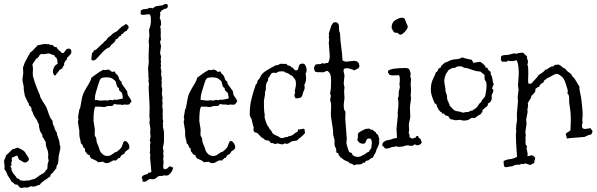

<svg xmlns="http://www.w3.org/2000/svg" viewBox="-32 -812 3006 966"><path d="M314.5 -567.4Q327.1 -567.4 327.1 -550.8Q327.1 -543 319.8 -535.6Q312.5 -528.3 309.6 -524.9Q306.6 -521.5 305.7 -521.5Q305.7 -508.8 294.9 -504.9L295.9 -502.9Q295.9 -499 290 -495.1Q291 -494.1 291 -488.8Q291 -483.4 286.6 -479Q282.2 -474.6 282.2 -467.8Q277.3 -466.8 274.4 -463.9Q271.5 -460.9 266.6 -460Q264.6 -455.1 261.7 -451.7Q258.8 -448.2 255.9 -444.3Q252 -442.4 251 -437.5Q250 -432.6 244.1 -432.6H242.2Q234.4 -440.4 234.4 -451.7Q234.4 -462.9 240.7 -475.1Q247.1 -487.3 257.8 -490.2Q256.8 -497.1 256.8 -503.4Q256.8 -509.8 254.4 -516.1Q252 -522.5 246.6 -525.4Q241.2 -528.3 240.2 -535.2Q232.4 -535.2 225.6 -539.1Q218.8 -543 210.9 -543L186.5 -539.1Q183.6 -539.1 177.7 -541Q168 -538.1 163.6 -528.8Q159.2 -519.5 149.4 -516.6Q145.5 -507.8 139.6 -501Q133.8 -494.1 130.9 -485.4Q134.8 -473.6 133.8 -462.9Q132.8 -452.1 132.8 -441.4L133.8 -428.7Q141.6 -398.4 154.8 -366.2Q168 -334 168.9 -332.5Q169.9 -331.1 169.9 -327.6Q169.9 -324.2 173.8 -317.4Q177.7 -310.5 182.1 -303.2Q186.5 -295.9 191.4 -289.1Q196.3 -282.2 200.7 -272.9Q205.1 -263.7 210 -248.5Q214.8 -233.4 219.2 -224.1Q223.6 -214.8 226.1 -212.4Q228.5 -210 231 -206.1Q233.4 -202.1 232.9 -198.2Q232.4 -194.3 234.4 -188Q236.3 -181.6 239.7 -176.3Q243.2 -170.9 243.2 -162.1Q246.1 -159.2 247.6 -154.8Q249 -150.4 252.9 -147.5Q254.9 -131.8 261.2 -117.2Q267.6 -102.5 267.6 -92.3Q267.6 -82 269.5 -81.1Q271.5 -80.1 271.5 -70.8Q271.5 -61.5 266.6 -42Q261.7 -22.5 261.7 -6.3Q261.7 9.8 255.9 18.1Q250 26.4 252 35.2Q247.1 37.1 245.1 42.5Q243.2 47.9 237.3 49.8Q238.3 50.8 238.3 51.8Q238.3 52.7 231.9 58.6Q225.6 64.5 223.6 64.5Q220.7 73.2 220.7 76.2Q212.9 80.1 207 85.4Q201.2 90.8 193.4 93.8Q187.5 99.6 180.2 104.5Q172.9 109.4 168.9 117.2Q160.2 119.1 151.4 123Q142.6 127 136.2 127Q129.9 127 124 125Q119.1 126 114.7 128.9Q110.4 131.8 103.5 131.8L90.8 130.9L75.2 133.8Q69.3 133.8 64.5 127.9Q59.6 122.1 55.7 117.2H52.7Q43 117.2 38.6 111.3Q34.2 105.5 26.4 102.5Q20.5 89.8 12.7 79.6Q4.9 69.3 2 59.1Q-1 48.8 -5.4 45.4Q-9.8 42 -9.8 36.1L-8.8 23.4L-11.7 1Q-11.7 -7.8 -6.8 -15.1Q-2 -22.5 -2 -30.3Q0 -30.3 31.2 -61.5Q39.1 -61.5 43.9 -64.5Q48.8 -67.4 56.6 -69.3L75.2 -60.5Q90.8 -52.7 96.2 -42.5Q101.6 -32.2 107.4 -24.9Q113.3 -17.6 113.3 -11.2Q113.3 -4.9 106.9 0.5Q100.6 5.9 94.2 5.9Q87.9 5.9 80.6 0.5Q73.2 -4.9 65.4 -7.8Q60.5 -12.7 59.1 -20Q57.6 -27.3 51.8 -29.3L26.4 -17.6L28.3 -3.9V-2Q23.4 2 25.4 11.7Q27.3 21.5 19.5 25.4Q25.4 30.3 25.4 36.1Q25.4 42 28.8 50.3Q32.2 58.6 40.5 67.4Q48.8 76.2 53.7 85.9H55.7Q64.5 85.9 68.4 94.7Q83 97.7 89.8 97.7H94.7L96.7 95.7L102.5 96.7Q113.3 96.7 122.1 93.3Q130.9 89.8 140.6 88.9Q148.4 85 154.3 80.1Q160.2 75.2 166 71.3Q171.9 67.4 177.7 64.5Q183.6 61.5 189.5 57.6L191.4 53.7H195.3Q196.3 51.8 195.8 50.8Q195.3 49.8 196.8 47.4Q198.2 44.9 201.2 43Q204.1 41 205.6 37.1Q207 33.2 207 24.9Q207 16.6 208 11.7Q209 6.8 210.9 2.4Q212.9 -2 212.9 -4.9L210 -17.6L210.9 -32.2Q210.9 -48.8 204.1 -64.9Q197.3 -81.1 198.2 -97.7Q194.3 -103.5 190.4 -109.4L187.5 -117.2L182.6 -120.1L180.7 -133.8Q178.7 -138.7 173.8 -145Q168.9 -151.4 168 -158.2Q167 -165 165.5 -169.4Q164.1 -173.8 164.1 -179.7Q164.1 -185.5 163.1 -189.5Q161.1 -193.4 159.7 -191.9Q158.2 -190.4 158.2 -197.3V-198.2Q155.3 -206.1 147.5 -216.8Q139.6 -227.5 136.2 -235.8Q132.8 -244.1 131.8 -248.5Q130.9 -252.9 126 -255.9Q127 -256.8 127 -259.8Q127 -275.4 113.3 -282.2V-289.1Q113.3 -293 111.8 -293Q110.4 -293 109.4 -294.9L103.5 -307.6Q93.8 -324.2 91.8 -336.4Q89.8 -348.6 88.4 -356.9Q86.9 -365.2 87.4 -370.6Q87.9 -376 86.4 -382.3Q85 -388.7 83 -396.5Q81.1 -404.3 81.1 -411.6Q81.1 -418.9 83.5 -432.1Q85.9 -445.3 84.5 -456.5Q83 -467.8 85 -478.5L88.9 -483.4V-487.3Q88.9 -491.2 104 -518.6Q119.1 -545.9 120.1 -547.9Q122.1 -549.8 125.5 -551.8Q128.9 -553.7 130.9 -555.7L157.2 -584Q168 -585.9 178.7 -588.4Q189.5 -590.8 200.2 -590.8L210 -588.9Q211.9 -588.9 211.9 -590.3Q211.9 -591.8 213.9 -590.8L215.8 -587.9Q219.7 -585.9 224.6 -586.4Q229.5 -586.9 232.9 -585Q236.3 -583 239.7 -578.6Q243.2 -574.2 245.1 -574.7Q247.1 -575.2 248 -575.2Q249 -575.2 251 -576.2L252.9 -574.2Q253.9 -569.3 256.8 -567.4Q259.8 -565.4 263.7 -560.5V-556.6L267.6 -557.6Q277.3 -544.9 282.7 -544.9Q288.1 -544.9 290.5 -548.3Q293 -551.8 295.9 -555.7Q298.8 -559.6 302.2 -563.5Q305.7 -567.4 314.5 -567.4Z M580.1 -391.6 608.4 -351.6V-349.6Q608.4 -335 616.7 -325.2Q625 -315.4 629.9 -301.8Q627 -297.9 624 -294.9Q621.1 -292 619.1 -287.1Q612.3 -285.2 609.4 -285.2L593.8 -286.1Q587.9 -286.1 584 -283.2Q579.1 -286.1 572.3 -286.1H560.5Q550.8 -286.1 543.9 -289.1Q540 -288.1 538.1 -283.2Q536.1 -278.3 524.4 -278.8Q512.7 -279.3 507.3 -277.8Q502 -276.4 499 -274.9Q496.1 -273.4 490.2 -273.4L470.7 -275.4H447.3Q438.5 -261.7 438.5 -203.1L445.3 -160.2L444.3 -139.6Q444.3 -128.9 446.3 -127Q453.1 -118.2 453.1 -107.9Q453.1 -97.7 458.5 -86.9Q463.9 -76.2 465.3 -69.8Q466.8 -63.5 470.7 -53.7Q474.6 -43.9 484.9 -35.6Q495.1 -27.3 508.3 -27.3Q521.5 -27.3 530.8 -34.7Q540 -42 545.4 -44.9Q550.8 -47.9 551.8 -47.4Q552.7 -46.9 556.2 -48.8Q559.6 -50.8 567.9 -58.6Q576.2 -66.4 578.1 -69.3Q580.1 -72.3 582 -77.6Q584 -83 587.4 -92.8Q590.8 -102.5 597.7 -102.5Q604.5 -102.5 611.8 -92.3Q619.1 -82 619.1 -71.8Q619.1 -61.5 607.9 -55.7Q596.7 -49.8 593.8 -39.1Q578.1 -32.2 575.7 -25.9Q573.2 -19.5 570.8 -18.1Q568.4 -16.6 567.4 -17.1Q566.4 -17.6 564.5 -17.6Q562.5 -17.6 562.5 -13.7Q556.6 -9.8 550.8 -3.9Q539.1 -7.8 527.3 0.5Q515.6 8.8 504.9 8.8Q494.1 8.8 485.4 1Q480.5 2.9 474.6 2.9Q468.8 2.9 462.9 4.9Q455.1 -2.9 445.3 -6.8Q435.5 -10.7 425.8 -15.6Q423.8 -21.5 421.4 -22Q418.9 -22.5 420.9 -29.3Q417 -31.2 413.6 -33.2Q410.2 -35.2 406.2 -37.1Q403.3 -43.9 395.5 -51.8V-64.5Q387.7 -67.4 385.3 -76.7Q382.8 -85.9 375 -90.8Q374 -102.5 370.6 -113.8Q367.2 -125 367.2 -136.7V-154.3L360.4 -195.3V-203.1L363.3 -211.9L360.4 -220.7L367.2 -261.7L371.1 -267.6Q376 -293 379.4 -313.5Q382.8 -334 393.1 -353Q403.3 -372.1 414.1 -389.2Q424.8 -406.2 427.7 -420.9Q457 -444.3 487.3 -460.9Q492.2 -459 495.1 -459L510.7 -461.9Q519.5 -461.9 531.2 -450.2L542 -452.1H545.9Q547.9 -449.2 548.3 -445.3Q548.8 -441.4 552.7 -440.4Q563.5 -431.6 565.9 -419.4Q568.4 -407.2 580.1 -400.4ZM552.7 -309.6 585.9 -316.4V-320.3Q585.9 -326.2 584.5 -332Q583 -337.9 582 -343.8Q576.2 -350.6 570.8 -354.5Q565.4 -358.4 566.4 -369.1Q557.6 -372.1 555.2 -381.8Q552.7 -391.6 550.8 -400.4Q548.8 -400.4 548.8 -404.3Q542 -409.2 539.1 -412.1Q528.3 -422.9 505.4 -422.9Q482.4 -422.9 476.1 -417.5Q469.7 -412.1 462.9 -388.2Q456.1 -364.3 450.7 -348.1Q445.3 -332 445.3 -315.4V-309.6L476.6 -305.7L499 -307.6L506.8 -305.7L522.5 -309.6L536.1 -307.6L543.9 -311.5ZM601.6 -691.4Q615.2 -683.6 615.2 -675.8Q615.2 -672.9 613.3 -667L609.4 -665Q606.4 -656.2 603 -655.8Q599.6 -655.3 595.2 -652.3Q590.8 -649.4 587.9 -644.5Q585 -639.6 580.1 -641.6Q578.1 -639.6 578.1 -636.7Q578.1 -633.8 576.2 -631.8Q567.4 -630.9 564 -623.5Q560.5 -616.2 550.8 -614.3Q546.9 -600.6 536.1 -593.3Q525.4 -585.9 519.5 -574.2Q502.9 -570.3 482.9 -548.3Q462.9 -526.4 454.1 -517.1Q445.3 -507.8 436.5 -507.8Q427.7 -507.8 427.7 -515.6L430.7 -543.9Q430.7 -545.9 434.1 -547.9Q437.5 -549.8 438.5 -551.8V-555.7Q441.4 -558.6 445.8 -560.1Q450.2 -561.5 453.1 -564Q456.1 -566.4 461.9 -572.3Q474.6 -585 486.3 -594.7L494.1 -603.5Q496.1 -605.5 498 -606.4Q504.9 -610.4 507.8 -618.2Q510.7 -623 518.6 -627.9Q526.4 -632.8 529.8 -637.2Q533.2 -641.6 537.6 -644.5Q542 -647.5 545.9 -649.4Q555.7 -652.3 568.4 -667Q584 -681.6 587.9 -681.6Z M729.5 51.8 723.6 -14.6V-32.2L725.6 -34.2L721.7 -40L723.6 -58.6L722.7 -79.1Q722.7 -88.9 725.6 -97.7Q721.7 -101.6 721.7 -105.5L725.6 -125L723.6 -143.6L724.6 -166L719.7 -194.3L721.7 -209L719.7 -225.6L720.7 -276.4L715.8 -372.1L717.8 -389.6L714.8 -403.3Q714.8 -408.2 715.8 -411.6Q716.8 -415 715.8 -419.9Q713.9 -424.8 714.4 -429.2Q714.8 -433.6 714.8 -439.5L712.9 -467.8L716.8 -500Q715.8 -507.8 715.8 -516.6V-533.2L717.8 -586.9L715.8 -605.5L719.7 -631.8L717.8 -662.1Q717.8 -664.1 720.7 -670.4Q723.6 -676.8 724.1 -681.2Q724.6 -685.5 726.1 -692.4Q727.5 -699.2 727.1 -708.5Q726.6 -717.8 726.6 -725.1Q726.6 -732.4 721.7 -739.3L715.8 -740.2L688.5 -737.3Q675.8 -737.3 675.8 -743.2V-757.8Q682.6 -765.6 696.8 -766.1Q710.9 -766.6 719.7 -772.5H725.6Q731.4 -772.5 734.4 -769.5L752.9 -781.2H756.8L786.1 -785.2Q790 -787.1 793.5 -789.6Q796.9 -792 803.2 -792Q809.6 -792 812.5 -785.2Q812.5 -771.5 805.2 -769.5Q797.9 -767.6 793.5 -766.1Q789.1 -764.6 787.1 -762.2Q785.2 -759.8 782.2 -761.7Q780.3 -753.9 773.4 -751Q774.4 -747.1 774.4 -739.3Q774.4 -731.4 771.5 -721.7Q778.3 -709 778.3 -695.3Q778.3 -681.6 775.9 -681.6Q773.4 -681.6 773.4 -678.7L776.4 -668Q777.3 -657.2 776.9 -647Q776.4 -636.7 776.4 -626L778.3 -615.2L773.4 -600.6L778.3 -580.1L773.4 -544.9L778.3 -527.3L776.4 -511.7L778.3 -501L776.4 -491.2L778.3 -482.4L776.4 -471.7L780.3 -451.2L778.3 -438.5L782.2 -416L780.3 -407.2L782.2 -397.5L780.3 -392.6L782.2 -389.6L780.3 -381.8L784.2 -363.3L782.2 -339.8L786.1 -319.3L784.2 -308.6L786.1 -292L784.2 -278.3L787.1 -258.8L786.1 -236.3L787.1 -225.6L786.1 -218.8L789.1 -202.1L787.1 -188.5L789.1 -179.7L787.1 -174.8L791 -159.2Q793 -151.4 793 -142.6V-105.5Q793 -95.7 791 -85.9L787.1 -67.4L791 -52.7L789.1 -38.1L791 -27.3L789.1 -10.7L791 3.9L789.1 25.4Q789.1 34.2 793 39.1H796.9Q807.6 39.1 813.5 31.7Q819.3 24.4 827.1 25.4H830.1V29.3H835Q837.9 29.3 838.9 31.2Q836.9 51.8 815.4 69.3Q807.6 71.3 801.8 71.3Q795.9 71.3 793 69.3Q788.1 74.2 776.9 73.2Q765.6 72.3 758.3 79.6Q751 86.9 744.6 88.9Q738.3 90.8 731.9 89.4Q725.6 87.9 719.2 89.8Q712.9 91.8 707.5 97.2Q702.1 102.5 694.3 102.5L689.5 101.6Q684.6 103.5 685.1 99.1Q685.5 94.7 685.5 91.8V89.8Q681.6 88.9 681.6 81.1V79.1Q687.5 69.3 698.2 66.9Q709 64.5 712.9 61.5V59.6Q712.9 55.7 719.2 56.6Q725.6 57.6 729.5 51.8Z M1112.3 -391.6 1140.6 -351.6V-349.6Q1140.6 -335 1148.9 -325.2Q1157.2 -315.4 1162.1 -301.8Q1159.2 -297.9 1156.2 -294.9Q1153.3 -292 1151.4 -287.1Q1144.5 -285.2 1141.6 -285.2L1126 -286.1Q1120.1 -286.1 1116.2 -283.2Q1111.3 -286.1 1104.5 -286.1H1092.8Q1083 -286.1 1076.2 -289.1Q1072.3 -288.1 1070.3 -283.2Q1068.4 -278.3 1056.6 -278.8Q1044.9 -279.3 1039.6 -277.8Q1034.2 -276.4 1031.2 -274.9Q1028.3 -273.4 1022.5 -273.4L1002.9 -275.4H979.5Q970.7 -261.7 970.7 -203.1L977.5 -160.2L976.6 -139.6Q976.6 -128.9 978.5 -127Q985.4 -118.2 985.4 -107.9Q985.4 -97.7 990.7 -86.9Q996.1 -76.2 997.6 -69.8Q999 -63.5 1002.9 -53.7Q1006.8 -43.9 1017.1 -35.6Q1027.3 -27.3 1040.5 -27.3Q1053.7 -27.3 1063 -34.7Q1072.3 -42 1077.6 -44.9Q1083 -47.9 1084 -47.4Q1085 -46.9 1088.4 -48.8Q1091.8 -50.8 1100.1 -58.6Q1108.4 -66.4 1110.4 -69.3Q1112.3 -72.3 1114.3 -77.6Q1116.2 -83 1119.6 -92.8Q1123 -102.5 1129.9 -102.5Q1136.7 -102.5 1144 -92.3Q1151.4 -82 1151.4 -71.8Q1151.4 -61.5 1140.1 -55.7Q1128.9 -49.8 1126 -39.1Q1110.4 -32.2 1107.9 -25.9Q1105.5 -19.5 1103 -18.1Q1100.6 -16.6 1099.6 -17.1Q1098.6 -17.6 1096.7 -17.6Q1094.7 -17.6 1094.7 -13.7Q1088.9 -9.8 1083 -3.9Q1071.3 -7.8 1059.6 0.5Q1047.9 8.8 1037.1 8.8Q1026.4 8.8 1017.6 1Q1012.7 2.9 1006.8 2.9Q1001 2.9 995.1 4.9Q987.3 -2.9 977.5 -6.8Q967.8 -10.7 958 -15.6Q956.1 -21.5 953.6 -22Q951.2 -22.5 953.1 -29.3Q949.2 -31.2 945.8 -33.2Q942.4 -35.2 938.5 -37.1Q935.5 -43.9 927.7 -51.8V-64.5Q919.9 -67.4 917.5 -76.7Q915 -85.9 907.2 -90.8Q906.2 -102.5 902.8 -113.8Q899.4 -125 899.4 -136.7V-154.3L892.6 -195.3V-203.1L895.5 -211.9L892.6 -220.7L899.4 -261.7L903.3 -267.6Q908.2 -293 911.6 -313.5Q915 -334 925.3 -353Q935.5 -372.1 946.3 -389.2Q957 -406.2 960 -420.9Q989.3 -444.3 1019.5 -460.9Q1024.4 -459 1027.3 -459L1043 -461.9Q1051.8 -461.9 1063.5 -450.2L1074.2 -452.1H1078.1Q1080.1 -449.2 1080.6 -445.3Q1081.1 -441.4 1085 -440.4Q1095.7 -431.6 1098.1 -419.4Q1100.6 -407.2 1112.3 -400.4ZM1085 -309.6 1118.2 -316.4V-320.3Q1118.2 -326.2 1116.7 -332Q1115.2 -337.9 1114.3 -343.8Q1108.4 -350.6 1103 -354.5Q1097.7 -358.4 1098.6 -369.1Q1089.8 -372.1 1087.4 -381.8Q1085 -391.6 1083 -400.4Q1081.1 -400.4 1081.1 -404.3Q1074.2 -409.2 1071.3 -412.1Q1060.5 -422.9 1037.6 -422.9Q1014.6 -422.9 1008.3 -417.5Q1002 -412.1 995.1 -388.2Q988.3 -364.3 982.9 -348.1Q977.5 -332 977.5 -315.4V-309.6L1008.8 -305.7L1031.2 -307.6L1039.1 -305.7L1054.7 -309.6L1068.4 -307.6L1076.2 -311.5Z M1383.8 -491.2 1403.3 -490.2Q1403.3 -491.2 1406.2 -491.2Q1409.2 -491.2 1411.1 -487.8Q1413.1 -484.4 1416.5 -482.9Q1419.9 -481.4 1423.3 -481.4Q1426.8 -481.4 1430.7 -478.5L1432.6 -474.6Q1436.5 -472.7 1438 -473.1Q1439.5 -473.6 1445.3 -465.8Q1451.2 -458 1456.5 -458Q1461.9 -458 1465.8 -460Q1468.8 -466.8 1470.2 -474.1Q1471.7 -481.4 1476.6 -488.3Q1482.4 -492.2 1491.2 -492.2Q1500 -492.2 1505.4 -481.4Q1510.7 -470.7 1510.7 -460Q1510.7 -449.2 1505.9 -442.4Q1507.8 -431.6 1507.8 -416Q1507.8 -400.4 1499 -384.8Q1501 -377 1501 -370.6Q1501 -364.3 1497.1 -356.4Q1493.2 -348.6 1491.7 -343.8Q1490.2 -338.9 1490.2 -335.9Q1490.2 -333 1485.4 -325.2Q1480.5 -317.4 1460 -317.4H1455.1Q1449.2 -326.2 1449.2 -332Q1449.2 -337.9 1453.1 -345.7L1451.2 -351.6Q1451.2 -357.4 1454.1 -368.2Q1457 -378.9 1457 -390.6Q1457 -408.2 1450.7 -415Q1444.3 -421.9 1442.9 -424.8Q1441.4 -427.7 1438.5 -430.2Q1435.5 -432.6 1431.6 -433.6Q1427.7 -434.6 1421.9 -440.4Q1417 -443.4 1411.6 -444.8Q1406.2 -446.3 1402.3 -448.2Q1398.4 -450.2 1398.9 -451.7Q1399.4 -453.1 1382.8 -453.1Q1366.2 -453.1 1357.4 -444.3Q1351.6 -446.3 1343.3 -446.3Q1335 -446.3 1329.1 -435.5Q1323.2 -424.8 1316.4 -417Q1317.4 -416 1317.4 -411.6Q1317.4 -407.2 1314 -402.8Q1310.5 -398.4 1307.6 -389.6Q1304.7 -380.9 1305.7 -369.6Q1306.6 -358.4 1300.8 -347.7Q1301.8 -345.7 1301.8 -339.8L1295.9 -304.7V-294.9Q1295.9 -243.2 1300.8 -233.4Q1300.8 -231.4 1299.8 -231.4Q1298.8 -231.4 1298.8 -228.5Q1298.8 -218.8 1305.7 -199.2Q1312.5 -179.7 1314.9 -178.2Q1317.4 -176.8 1318.8 -174.8Q1320.3 -172.9 1320.3 -170.4Q1320.3 -168 1327.1 -160.6Q1334 -153.3 1335.9 -147.9Q1337.9 -142.6 1343.3 -138.2Q1348.6 -133.8 1355.5 -131.3Q1362.3 -128.9 1367.7 -126Q1373 -123 1376.5 -120.1Q1379.9 -117.2 1386.7 -117.2Q1393.6 -117.2 1399.9 -120.6Q1406.2 -124 1414.1 -122.1Q1418 -127 1422.9 -127Q1427.7 -127 1434.6 -129.9Q1441.4 -132.8 1446.8 -137.7Q1452.1 -142.6 1459.5 -146.5Q1466.8 -150.4 1466.8 -152.3V-158.2Q1466.8 -161.1 1467.8 -162.1Q1471.7 -160.2 1473.6 -160.2L1493.2 -164.1H1497.1Q1501 -161.1 1501 -158.2V-150.4L1502.9 -146.5Q1502.9 -140.6 1489.7 -128.9Q1476.6 -117.2 1473.1 -115.7Q1469.7 -114.3 1468.8 -111.3Q1467.8 -108.4 1462.9 -106Q1458 -103.5 1451.7 -103.5Q1445.3 -103.5 1439 -101.6Q1432.6 -99.6 1424.3 -93.8Q1416 -87.9 1411.1 -87.9L1401.4 -90.8L1388.7 -85Q1384.8 -86.9 1382.8 -86.9H1377.9Q1374 -86.9 1368.2 -90.8L1351.6 -87.9Q1346.7 -87.9 1344.7 -88.9L1342.8 -92.8L1335.9 -91.8Q1329.1 -91.8 1325.7 -98.6Q1322.3 -105.5 1312.5 -105.5Q1302.7 -105.5 1297.4 -111.8Q1292 -118.2 1284.2 -120.1L1262.7 -142.6Q1260.7 -144.5 1257.3 -144.5Q1253.9 -144.5 1248.5 -147.9Q1243.2 -151.4 1243.2 -158.7Q1243.2 -166 1245.1 -169.9Q1240.2 -180.7 1238.3 -193.4Q1235.4 -211.9 1228.5 -221.7Q1224.6 -230.5 1224.6 -234.4V-242.2Q1224.6 -281.2 1233.9 -316.9Q1243.2 -352.5 1245.1 -357.4Q1247.1 -362.3 1249 -367.2Q1251 -372.1 1252.4 -378.9Q1253.9 -385.7 1256.8 -389.6L1260.7 -391.6Q1262.7 -397.5 1263.2 -401.9Q1263.7 -406.2 1265.6 -410.2L1270.5 -412.1Q1274.4 -418 1277.8 -425.3Q1281.2 -432.6 1287.1 -439.9Q1293 -447.3 1303.7 -454.1Q1314.5 -460.9 1324.7 -466.8Q1335 -472.7 1343.3 -477.1Q1351.6 -481.4 1354 -482.9Q1356.4 -484.4 1359.9 -483.9Q1363.3 -483.4 1368.2 -485.4Q1373 -487.3 1374 -489.3Q1375 -491.2 1383.8 -491.2Z M1806.6 -163.1 1823.2 -165Q1828.1 -165 1832.5 -161.1Q1836.9 -157.2 1843.8 -159.2Q1846.7 -152.3 1858.4 -147.5Q1859.4 -138.7 1870.1 -133.8Q1871.1 -126 1874 -120.6Q1877 -115.2 1876 -107.4V-105.5L1873 -103.5Q1873 -101.6 1874.5 -101.6Q1876 -101.6 1876 -96.2Q1876 -90.8 1871.6 -79.1Q1867.2 -67.4 1862.3 -60.5Q1860.4 -46.9 1854.5 -38.6Q1848.6 -30.3 1843.8 -18.6Q1835 -17.6 1828.1 -10.7Q1821.3 -3.9 1818.4 -4.4Q1815.4 -4.9 1810.1 -2Q1804.7 1 1801.8 7.8L1796.9 5.9Q1793.9 5.9 1792 9.3Q1790 12.7 1784.2 14.2Q1778.3 15.6 1768.6 15.1Q1758.8 14.6 1749 19.5Q1736.3 8.8 1726.6 9.8Q1724.6 2.9 1716.8 0.5Q1709 -2 1702.6 -5.4Q1696.3 -8.8 1690.9 -13.7Q1685.5 -18.6 1678.7 -21.5Q1677.7 -27.3 1673.8 -29.8Q1669.9 -32.2 1670.9 -40L1660.2 -44.9V-48.8Q1660.2 -63.5 1656.7 -68.4Q1653.3 -73.2 1651.9 -80.1Q1650.4 -86.9 1650.9 -92.3Q1651.4 -97.7 1651.4 -104Q1651.4 -110.4 1647.5 -121.1Q1643.6 -131.8 1644 -140.1Q1644.5 -148.4 1643.1 -160.2Q1641.6 -171.9 1638.7 -189.5Q1635.7 -207 1633.8 -221.2Q1631.8 -235.4 1632.8 -245.6Q1633.8 -255.9 1633.8 -265.6V-282.2Q1633.8 -294.9 1631.3 -300.8Q1628.9 -306.6 1628.9 -309.6L1632.8 -330.1L1628.9 -340.8L1632.8 -368.2L1633.8 -404.3Q1633.8 -433.6 1626.5 -444.3Q1619.1 -455.1 1613.8 -455.1Q1608.4 -455.1 1602.5 -451.2Q1596.7 -447.3 1588.4 -448.2Q1580.1 -449.2 1575.2 -449.2L1568.4 -448.2L1553.7 -451.2Q1547.9 -462.9 1547.9 -468.8Q1547.9 -474.6 1550.8 -478.5Q1553.7 -482.4 1555.7 -487.3Q1562.5 -489.3 1573.7 -489.3Q1585 -489.3 1589.8 -495.1Q1592.8 -492.2 1597.7 -492.2Q1602.5 -492.2 1607.4 -494.1Q1612.3 -496.1 1618.2 -495.1Q1627 -508.8 1627 -531.2L1622.1 -596.7L1624 -612.3L1622.1 -627Q1624 -632.8 1624 -634.8L1622.1 -640.6Q1622.1 -643.6 1626.5 -656.7Q1630.9 -669.9 1632.8 -676.3Q1634.8 -682.6 1636.2 -685.5Q1637.7 -688.5 1640.6 -691.4Q1643.6 -694.3 1643.6 -698.2H1647.5L1653.3 -700.2Q1673.8 -700.2 1673.8 -675.8V-663.1Q1673.8 -654.3 1678.7 -644.5Q1679.7 -610.4 1684.6 -576.7Q1689.5 -543 1691.4 -507.8Q1700.2 -502 1711.9 -502L1748 -505.9Q1762.7 -505.9 1766.6 -500.5Q1770.5 -495.1 1774.4 -495.1L1773.4 -492.2L1776.4 -481.4Q1776.4 -470.7 1767.6 -466.8Q1758.8 -462.9 1752 -458Q1724.6 -468.8 1714.8 -468.8Q1705.1 -468.8 1699.2 -465.8Q1696.3 -460 1696.3 -455.1L1701.2 -432.6L1697.3 -391.6L1701.2 -372.1L1699.2 -352.5L1701.2 -318.4L1697.3 -286.1Q1697.3 -255.9 1705.1 -252Q1706.1 -251 1706.1 -247.1L1705.1 -213.9L1712.9 -111.3L1710.9 -94.7Q1710.9 -87.9 1714.8 -76.2Q1718.8 -64.5 1720.7 -57.6Q1722.7 -50.8 1724.6 -48.3Q1726.6 -45.9 1730.5 -44.9Q1734.4 -43.9 1736.8 -42Q1739.3 -40 1739.3 -38.1Q1739.3 -36.1 1741.2 -33.2Q1743.2 -30.3 1751 -26.4Q1758.8 -22.5 1767.1 -22.5Q1775.4 -22.5 1784.7 -26.4Q1793.9 -30.3 1800.8 -34.7Q1807.6 -39.1 1813.5 -43.5Q1819.3 -47.9 1826.2 -48.8L1825.2 -50.8Q1825.2 -54.7 1829.6 -58.1Q1834 -61.5 1835.9 -67.4L1838.9 -92.8Q1838.9 -115.2 1826.7 -115.2Q1814.5 -115.2 1812 -107.4Q1809.6 -99.6 1804.7 -91.8Q1799.8 -88.9 1793.9 -88.9Q1777.3 -88.9 1766.6 -105.5V-114.3Q1766.6 -120.1 1770.5 -120.1Q1768.6 -122.1 1768.6 -125V-137.7Q1770.5 -144.5 1781.7 -150.4Q1793 -156.2 1798.3 -159.2Q1803.7 -162.1 1806.6 -163.1Z M1968.8 -243.2Q1972.7 -278.3 1972.7 -292.5Q1972.7 -306.6 1969.7 -316.4Q1974.6 -326.2 1974.1 -336.4Q1973.6 -346.7 1975.1 -354.5Q1976.6 -362.3 1978 -365.7Q1979.5 -369.1 1979.5 -373L1977.5 -393.6Q1979.5 -396.5 1979.5 -402.3V-417Q1979.5 -426.8 1975.6 -433.6H1969.7L1944.3 -432.6Q1936.5 -432.6 1927.7 -435.5Q1925.8 -441.4 1922.9 -442.9Q1919.9 -444.3 1919.9 -449.2Q1919.9 -454.1 1920.9 -456.1Q1937.5 -469.7 2004.9 -469.7Q2017.6 -469.7 2022.5 -467.3Q2027.3 -464.8 2030.8 -454.6Q2034.2 -444.3 2034.2 -439.5L2032.2 -427.7L2036.1 -415L2034.2 -386.7L2036.1 -358.4L2034.2 -332L2036.1 -318.4L2030.3 -272.5L2032.2 -228.5Q2032.2 -219.7 2030.3 -212.4Q2028.3 -205.1 2026.4 -195.3Q2024.4 -185.5 2025.4 -174.8Q2026.4 -164.1 2026.4 -157.7Q2026.4 -151.4 2025.4 -151.4Q2024.4 -151.4 2024.4 -146.5Q2024.4 -141.6 2027.3 -135.3Q2030.3 -128.9 2028.3 -122.1Q2040 -114.3 2041 -114.3L2059.6 -120.1Q2059.6 -127.9 2070.3 -127.9Q2073.2 -127.9 2072.8 -124Q2072.3 -120.1 2076.2 -118.2Q2080.1 -116.2 2082.5 -113.8Q2085 -111.3 2086.4 -106Q2087.9 -100.6 2089.8 -96.7Q2088.9 -89.8 2081.5 -85.4Q2074.2 -81.1 2066.9 -81.1Q2059.6 -81.1 2055.7 -86.9Q2047.9 -78.1 2037.6 -78.1Q2027.3 -78.1 2020.5 -81.1Q2011.7 -81.1 1991.2 -74.2H1985.4L1972.7 -73.2Q1966.8 -73.2 1962.9 -76.2Q1949.2 -72.3 1939.5 -72.3Q1923.8 -64.5 1912.1 -64.5Q1900.4 -64.5 1900.4 -74.2Q1891.6 -74.2 1891.6 -83Q1891.6 -91.8 1896.5 -95.7Q1907.2 -105.5 1919.4 -106.9Q1931.6 -108.4 1940.4 -112.3Q1949.2 -116.2 1955.1 -116.2Q1960.9 -116.2 1964.8 -118.2V-127.9L1962.9 -164.1L1969.7 -231.4ZM1965.8 -646.5 1952.1 -648.4Q1950.2 -651.4 1947.3 -654.3Q1944.3 -657.2 1942.9 -662.1Q1941.4 -667 1939.9 -667Q1938.5 -667 1938.5 -676.8Q1938.5 -686.5 1943.4 -696.3Q1948.2 -706.1 1963.4 -714.4Q1978.5 -722.7 1990.2 -722.7Q2002 -722.7 2005.4 -714.8Q2008.8 -707 2011.2 -699.2Q2013.7 -691.4 2016.6 -687Q2019.5 -682.6 2019.5 -677.7Q2019.5 -668 2005.4 -652.8Q1991.2 -637.7 1982.9 -637.7Q1974.6 -637.7 1969.7 -646.5Z M2415 -471.7Q2421.9 -471.7 2421.9 -465.8Q2421.9 -463.9 2426.3 -459Q2430.7 -454.1 2434.1 -452.6Q2437.5 -451.2 2437.5 -438.5V-435.5L2441.4 -431.6Q2445.3 -420.9 2446.3 -409.7Q2447.3 -398.4 2452.1 -386.7Q2450.2 -384.8 2447.3 -377.4Q2444.3 -370.1 2444.3 -367.2Q2444.3 -364.3 2447.3 -363.3Q2450.2 -362.3 2450.2 -356Q2450.2 -349.6 2445.8 -342.3Q2441.4 -335 2441.4 -327.1L2442.4 -318.4Q2442.4 -310.5 2437 -302.2Q2431.6 -293.9 2423.8 -292Q2421.9 -290 2422.4 -288.6Q2422.9 -287.1 2422.9 -284.2Q2422.9 -281.2 2419.9 -280.3V-279.3Q2419.9 -277.3 2414.6 -274.4Q2409.2 -271.5 2404.8 -266.6Q2400.4 -261.7 2395.5 -257.8V-253.9Q2395.5 -248 2392.1 -245.6Q2388.7 -243.2 2387.7 -238.3Q2368.2 -228.5 2358.4 -218.8H2342.8Q2338.9 -218.8 2334 -214.8Q2329.1 -210.9 2324.7 -209Q2320.3 -207 2314 -206.5Q2307.6 -206.1 2302.7 -205.1L2300.8 -207Q2300.8 -205.1 2297.9 -205.1L2284.2 -209L2258.8 -207L2233.4 -212.9Q2231.4 -216.8 2228.5 -219.7Q2225.6 -222.7 2223.6 -227.5L2207 -232.4Q2205.1 -234.4 2203.6 -237.8Q2202.1 -241.2 2198.7 -241.2Q2195.3 -241.2 2192.4 -240.2Q2189.5 -243.2 2190.4 -246.1Q2191.4 -249 2186.5 -249Q2181.6 -249 2181.6 -252.9Q2181.6 -256.8 2176.8 -255.9Q2175.8 -259.8 2173.8 -262.7Q2165 -275.4 2165 -284.2Q2163.1 -288.1 2160.2 -289.1Q2157.2 -290 2155.3 -292Q2135.7 -335 2135.7 -357.4Q2135.7 -379.9 2138.2 -390.1Q2140.6 -400.4 2144 -409.2Q2147.5 -418 2152.3 -426.8Q2157.2 -435.5 2161.1 -448.2Q2168.9 -451.2 2171.4 -459Q2173.8 -466.8 2177.2 -468.8Q2180.7 -470.7 2182.1 -470.7Q2183.6 -470.7 2185.1 -472.2Q2186.5 -473.6 2186 -475.1Q2185.5 -476.6 2187 -479Q2188.5 -481.4 2195.8 -487.8Q2203.1 -494.1 2205.6 -496.1Q2208 -498 2211.4 -498.5Q2214.8 -499 2218.8 -501Q2222.7 -502.9 2228 -505.9Q2233.4 -508.8 2243.7 -511.2Q2253.9 -513.7 2267.6 -514.6Q2281.2 -515.6 2293.9 -523.4Q2305.7 -518.6 2318.4 -516.1Q2331.1 -513.7 2342.8 -510.7Q2343.8 -505.9 2345.7 -503.4Q2347.7 -501 2348.6 -496.1L2381.8 -501Q2386.7 -501 2399.4 -489.7Q2412.1 -478.5 2410.2 -473.6Q2412.1 -471.7 2415 -471.7ZM2326.2 -249Q2336.9 -256.8 2346.7 -255.9Q2348.6 -260.7 2353 -262.2Q2357.4 -263.7 2363.8 -269Q2370.1 -274.4 2375 -283.7Q2379.9 -293 2388.7 -297.9Q2390.6 -305.7 2395.5 -311Q2400.4 -316.4 2404.8 -321.8Q2409.2 -327.1 2410.6 -335.4Q2412.1 -343.8 2414.1 -357.4Q2416 -371.1 2416 -384.8Q2416 -398.4 2411.6 -403.3Q2407.2 -408.2 2406.2 -414.1Q2405.3 -419.9 2405.8 -423.3Q2406.2 -426.8 2406.2 -431.6V-434.6Q2400.4 -440.4 2395 -443.8Q2389.6 -447.3 2384.8 -452.1Q2362.3 -453.1 2343.3 -460.9Q2324.2 -468.8 2302.7 -471.7Q2292 -478.5 2283.2 -478.5Q2274.4 -478.5 2271.5 -478Q2268.6 -477.5 2266.6 -476.6Q2264.6 -475.6 2262.7 -474.1Q2260.7 -472.7 2257.3 -471.2Q2253.9 -469.7 2250.5 -470.2Q2247.1 -470.7 2242.7 -469.2Q2238.3 -467.8 2232.9 -463.9Q2227.5 -460 2222.7 -458Q2220.7 -451.2 2216.3 -446.8Q2211.9 -442.4 2207.5 -428.2Q2203.1 -414.1 2203.1 -404.8Q2203.1 -395.5 2210 -361.3L2208 -359.4Q2210 -350.6 2212.4 -344.2Q2214.8 -337.9 2216.3 -333Q2217.8 -328.1 2217.3 -325.7Q2216.8 -323.2 2216.8 -320.3L2220.7 -304.7V-303.7L2224.6 -299.8V-295.9Q2224.6 -293.9 2227.5 -290.5Q2230.5 -287.1 2230.5 -279.3Q2236.3 -275.4 2242.2 -268.1Q2248 -260.7 2254.4 -256.8Q2260.7 -252.9 2273.4 -251.5Q2286.1 -250 2296.9 -245.1Q2312.5 -249 2326.2 -249Z M2949.2 -150.4 2943.4 -135.7Q2931.6 -134.8 2908.2 -123Q2886.7 -121.1 2864.7 -119.6Q2842.8 -118.2 2820.3 -115.2L2814.5 -137.7Q2815.4 -141.6 2825.7 -147.5Q2835.9 -153.3 2837.9 -155.3Q2839.8 -186.5 2839.8 -214.4Q2839.8 -242.2 2836.9 -260.7Q2834 -279.3 2832.5 -289.6Q2831.1 -299.8 2831.5 -317.4Q2832 -335 2822.3 -342.8L2825.2 -353.5Q2825.2 -356.4 2822.8 -363.8Q2820.3 -371.1 2815.4 -387.7Q2810.5 -404.3 2804.7 -414.1Q2798.8 -423.8 2787.6 -432.1Q2776.4 -440.4 2769 -440.4Q2761.7 -440.4 2747.6 -432.1Q2733.4 -423.8 2725.1 -420.4Q2716.8 -417 2716.8 -415.5Q2716.8 -414.1 2715.3 -412.6Q2713.9 -411.1 2712.4 -411.6Q2710.9 -412.1 2708.5 -409.7Q2706.1 -407.2 2704.1 -402.3Q2702.1 -397.5 2700.2 -395.5Q2698.2 -393.6 2696.8 -394Q2695.3 -394.5 2693.4 -392.6Q2691.4 -390.6 2688 -387.7Q2684.6 -384.8 2682.6 -381.8Q2682.6 -375 2679.7 -375Q2676.8 -375 2673.8 -373.5Q2670.9 -372.1 2668.5 -369.6Q2666 -367.2 2662.1 -365.2V-361.3Q2662.1 -357.4 2660.2 -348.6Q2654.3 -344.7 2651.4 -339.4Q2648.4 -334 2642.6 -332Q2640.6 -319.3 2634.3 -311Q2627.9 -302.7 2623 -292Q2625 -289.1 2625 -282.2L2621.1 -256.8L2623 -251L2615.2 -210L2617.2 -188.5L2611.3 -148.4L2613.3 -131.8L2611.3 -113.3L2613.3 -107.4L2611.3 -99.6V-97.7Q2614.3 -96.7 2613.3 -96.2Q2612.3 -95.7 2612.3 -89.4Q2612.3 -83 2620.1 -75.2Q2617.2 -69.3 2617.2 -67.4L2623 -37.1Q2623 -30.3 2621.1 -27.3Q2623 -26.4 2625 -26.4L2644.5 -31.2Q2652.3 -28.3 2660.2 -18.6V-13.7Q2660.2 -4.9 2655.3 -2Q2657.2 0 2657.2 2Q2657.2 3.9 2655.3 5.9Q2653.3 7.8 2653.3 11.7L2651.4 10.7Q2646.5 10.7 2643.1 14.2Q2639.6 17.6 2636.2 17.6Q2632.8 17.6 2622.6 14.2Q2612.3 10.7 2611.3 9.8Q2603.5 13.7 2597.2 13.7Q2590.8 13.7 2590.8 12.2Q2590.8 10.7 2588.9 11.7L2586.9 15.6Q2582 17.6 2577.1 16.6Q2572.3 15.6 2568.8 16.6Q2565.4 17.6 2565.4 18.6Q2565.4 19.5 2564.5 18.6Q2563.5 17.6 2560.1 17.6Q2556.6 17.6 2552.7 21.5Q2548.8 25.4 2536.1 25.4L2515.6 29.3Q2508.8 29.3 2505.9 27.3Q2502 18.6 2502 5.9V-2Q2517.6 -9.8 2535.6 -11.7Q2553.7 -13.7 2569.3 -23.4Q2563.5 -102.5 2563.5 -129.9L2565.4 -159.2Q2565.4 -161.1 2564.5 -161.1Q2563.5 -161.1 2563.5 -163.1L2565.4 -172.9V-182.6Q2565.4 -183.6 2569.3 -207L2568.4 -238.3L2574.2 -304.7L2572.3 -322.3L2577.1 -359.4L2574.2 -381.8L2578.1 -438.5Q2578.1 -491.2 2567.4 -508.8H2564.5L2551.8 -504.9H2535.2L2524.4 -506.8Q2522.5 -506.8 2522 -505.4Q2521.5 -503.9 2519 -502.4Q2516.6 -501 2511.7 -501.5Q2506.8 -502 2502.4 -502Q2498 -502 2495.1 -501Q2488.3 -506.8 2488.3 -514.6Q2488.3 -522.5 2490.2 -530.3Q2499 -535.2 2510.3 -535.2Q2521.5 -535.2 2529.8 -537.1Q2538.1 -539.1 2543.5 -541Q2548.8 -543 2556.2 -543Q2563.5 -543 2567.4 -541Q2575.2 -546.9 2599.6 -546.9Q2603.5 -542 2611.8 -535.6Q2620.1 -529.3 2620.1 -524.4L2619.1 -516.6Q2624 -510.7 2624 -506.8V-501Q2624 -490.2 2621.1 -487.3Q2626 -480.5 2626 -447.3L2625 -403.3Q2625 -393.6 2628.9 -389.6Q2631.8 -391.6 2635.7 -391.1Q2639.6 -390.6 2642.6 -392.6Q2648.4 -400.4 2661.1 -413.1Q2673.8 -425.8 2676.8 -433.6Q2703.1 -450.2 2707.5 -456.1Q2711.9 -461.9 2713.9 -462.9L2717.8 -461.9Q2719.7 -461.9 2723.1 -465.3Q2726.6 -468.8 2729.5 -470.2Q2732.4 -471.7 2735.8 -473.6Q2739.3 -475.6 2742.7 -477.1Q2746.1 -478.5 2749 -478Q2752 -477.5 2753.9 -479.5Q2755.9 -481.4 2756.8 -483.4Q2757.8 -485.4 2759.8 -486.3L2763.7 -485.4L2774.4 -487.3Q2783.2 -487.3 2793 -478Q2802.7 -468.8 2812.5 -465.8Q2817.4 -457 2825.7 -451.2Q2834 -445.3 2841.8 -439.5Q2843.8 -431.6 2849.1 -426.8Q2854.5 -421.9 2859.9 -414.6Q2865.2 -407.2 2870.6 -397Q2876 -386.7 2882.8 -377.9Q2882.8 -360.4 2887.2 -342.8Q2891.6 -325.2 2893.6 -306.6Q2895.5 -288.1 2897.5 -269.5Q2899.4 -251 2899.4 -232.4L2897.5 -207L2899.4 -197.3L2895.5 -181.6L2897.5 -168.9Q2903.3 -163.1 2912.1 -163.1L2939.5 -167Q2941.4 -161.1 2945.3 -158.2Q2949.2 -155.3 2949.2 -150.4Z"/></svg>

Font: Mountains of Christmas
Style: Regular
Weight: 400
Designer: Crystal Kluge
Foundry: Font Diner, Inc DBA Tart Workshop
Version: Version 1.003